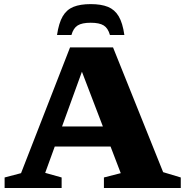

<svg xmlns="http://www.w3.org/2000/svg" viewBox="-20 -938 922 958"><path d="M210.5 -207V-307H573.5V-207ZM794 -79 882 -52.5V0H498.5V-52.5L582.5 -74L378.5 -607H398.5L205.5 -75.5L287.5 -52.5V0H3V-52.5L85 -74L329.5 -701.5H544ZM432.5 -824.5Q389 -824.5 367.5 -811Q346 -797.5 336.5 -763.5H264.5Q273.5 -823.5 293 -856.8Q312.5 -890 346.5 -903.8Q380.5 -917.5 432.5 -917.5Q484.5 -917.5 518.5 -903.8Q552.5 -890 572.2 -856.8Q592 -823.5 600.5 -763.5H528.5Q519 -797.5 497.5 -811Q476 -824.5 432.5 -824.5Z"/></svg>

Font: Newsreader 9pt
Style: Bold
Weight: 700
Designer: Hugues Gentile
Foundry: Production Type
Version: Version 1.003